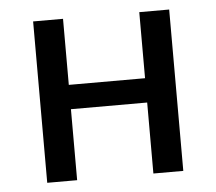

<svg xmlns="http://www.w3.org/2000/svg" viewBox="-42 -537 656 582"><g transform="rotate(-5 286.0 -245.5)"><path d="M79 0V-491H170V-290H402V-491H493V0H402V-216H170V0Z"/></g></svg>

Font: Nunito Sans 10pt SemiCondensed Medium
Style: Regular
Weight: 500
Width: 4
Designer: Vernon Adams
Foundry: Vernon Adams
Version: Version 3.101;gftools[0.9.27]